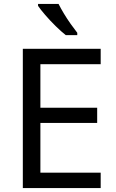

<svg xmlns="http://www.w3.org/2000/svg" viewBox="-20 -964 596 984"><path d="M496 0H97V-714H496V-635H187V-412H478V-334H187V-79H496ZM280 -944Q291 -922 307.5 -894.5Q324 -867 342.5 -841Q361 -815 376 -796V-784H317Q294 -802 265 -830.5Q236 -859 211.5 -887.5Q187 -916 175 -934V-944Z"/></svg>

Font: Noto Sans Hanunoo
Style: Regular
Weight: 400
Designer: Monotype Design Team
Foundry: Monotype Imaging Inc.
Version: Version 2.003; ttfautohint (v1.8.4.7-5d5b)